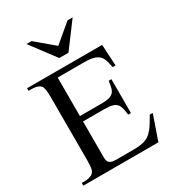

<svg xmlns="http://www.w3.org/2000/svg" viewBox="-209 -1010 1028 1130"><g transform="rotate(-30 305.5 -444.5)"><path d="M531.2 0H21V-18.6H43.9Q48.3 -18.6 54.9 -19.3Q61.5 -20 69.1 -21.7Q76.7 -23.4 84 -26.4Q91.3 -29.3 96.2 -33.7Q101.1 -38.1 104.7 -43.5Q108.4 -48.8 110.8 -58.1Q113.3 -67.4 114.5 -81.5Q115.7 -95.7 115.7 -117.7V-547.4Q115.7 -579.6 112.3 -598.9Q108.9 -618.2 103 -624.5Q85.4 -644.5 43.9 -644.5H21V-662.1H531.2L539.1 -518.1H519.5Q516.1 -532.2 513.4 -545.7Q510.7 -559.1 506.1 -571.3Q501.5 -583.5 494.1 -593.5Q486.8 -603.5 473.9 -610.8Q460.9 -618.2 441.2 -622.3Q421.4 -626.5 392.1 -626.5H208.5V-364.7H354.5Q388.2 -364.7 407.5 -370.1Q426.8 -375.5 437 -387.2Q447.3 -398.9 451.4 -417Q455.6 -435.1 459 -460H477.5V-230H459Q455.6 -255.9 451.2 -274.4Q446.8 -293 436.5 -304.9Q426.3 -316.9 407.2 -322.5Q388.2 -328.1 354.5 -328.1H208.5V-80.1Q208.5 -66.9 213.1 -56.9Q217.8 -46.9 229.5 -41.3Q241.2 -35.6 264.6 -35.6H376.5Q403.3 -35.6 423.8 -37.8Q444.3 -40 460.7 -45.4Q477.1 -50.8 490 -60.3Q502.9 -69.8 515.4 -84.2Q527.8 -98.6 540.5 -118.9Q553.2 -139.2 568.8 -166.5H588.9ZM336.4 -721.2H273.9L147.9 -889.2H182.6L304.7 -786.1L427.2 -889.2H461.9Z"/></g></svg>

Font: Doulos SIL Afr
Style: Regular
Weight: 400
Designer: Walt Agee, Victor Gaultney, Peter Martin, Debbi Hosken, Becca Hirsbrunner
Foundry: SIL International
Version: Version 5.000